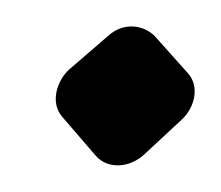

<svg xmlns="http://www.w3.org/2000/svg" viewBox="-20 -392 166 144"><path d="M32 -340C23 -332 17 -315 27 -304L52 -275C61 -265 77 -266 88 -276L116 -302C126 -311 130 -327 121 -337L96 -365C88 -373 73 -376 61 -365Z"/></svg>

Font: Reckless Catfish
Style: HeavyIt
Weight: 400
Foundry: Cannot Into Space Fonts
Version: Version 0.2894